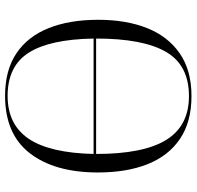

<svg xmlns="http://www.w3.org/2000/svg" viewBox="-29 -736 775 757"><g transform="rotate(-90 358.5 -357.5)"><path d="M358 10Q257 10 190 -35Q123 -80 90 -162.5Q57 -245 57 -359Q57 -529 132.5 -627Q208 -725 359 -725Q460 -725 526.5 -680.5Q593 -636 626 -553.5Q659 -471 659 -358Q659 -247 626 -164.5Q593 -82 526 -36Q459 10 358 10ZM585 -376Q582 -549 529 -632Q476 -715 359 -715Q246 -715 190 -632Q134 -549 130 -376ZM358 0Q480 0 532.5 -90.5Q585 -181 585 -366H130Q130 -179 185.5 -89.5Q241 0 358 0Z"/></g></svg>

Font: Noto Serif Display Light
Style: Regular
Weight: 300
Designer: Monotype Design Team
Foundry: Monotype Imaging Inc.
Version: Version 2.009